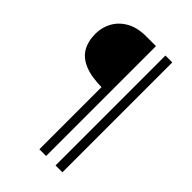

<svg xmlns="http://www.w3.org/2000/svg" viewBox="-227 -858 949 949"><g transform="rotate(45 247.0 -384.0)"><path d="M236 0V-444L245 -434Q167 -434 119 -453.5Q71 -473 49.5 -510Q28 -547 28 -600Q28 -645 49.5 -683.5Q71 -722 112.5 -745Q154 -768 215 -768H283V0ZM349 0V-768H397V0Z"/></g></svg>

Font: Yaldevi ExtraLight
Style: Regular
Weight: 200
Designer: Sol Matas, Rajitha Manaperi, Kosala Senevirathne
Foundry: Mooniak
Version: Version 1.100